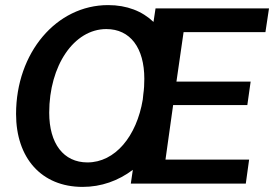

<svg xmlns="http://www.w3.org/2000/svg" viewBox="-20 -720 1075 753"><path d="M304 13C377 13 444 -11 501 -54L493 0H944L957 -94H629L659 -308H950L963 -400H672L700 -594H1021L1035 -687H590L582 -634C538 -676 478 -700 404 -700C201 -700 43 -513 43 -273C43 -101 142 13 304 13ZM323 -83C229 -83 173 -157 173 -278C173 -463 270 -606 397 -606C491 -606 546 -532 546 -411C546 -390 545 -370 542 -350L540 -330C516 -185 431 -83 323 -83Z"/></svg>

Font: Ronzino Medium
Style: Italic
Weight: 500
Italic angle: -7.99998°
Designer: Nunzio Mazzaferro
Foundry: Collletttivo
Version: Version 1.000;Glyphs 3.3 (3337)